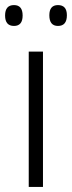

<svg xmlns="http://www.w3.org/2000/svg" viewBox="-33 -735 283 755"><path d="M136 0H80V-532H136ZM-13 -674Q-13 -715 22 -715Q56 -715 56 -674Q56 -633 22 -633Q-13 -633 -13 -674ZM161 -675Q161 -715 195 -715Q230 -715 230 -675Q230 -633 195 -633Q161 -633 161 -675Z"/></svg>

Font: Noto Sans Gurmukhi UI SemiCondensed Light
Style: Regular
Weight: 300
Width: 4
Designer: Jelle Bosma - Monotype Design Team
Foundry: Monotype Imaging Inc.
Version: Version 2.004; ttfautohint (v1.8.4.7-5d5b)